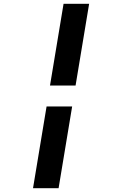

<svg xmlns="http://www.w3.org/2000/svg" viewBox="-20 -843 640 1006"><path d="M242 -395 313 -823H447L376 -395ZM153 143 224 -285H358L287 143Z"/></svg>

Font: Iosevka Aile Extrabold
Style: Italic
Weight: 800
Italic angle: -9°
Designer: Belleve Invis
Foundry: Belleve Invis
Version: Version 31.1.0; ttfautohint (v1.8.4)